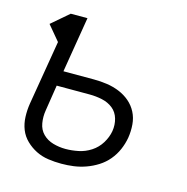

<svg xmlns="http://www.w3.org/2000/svg" viewBox="-84 -600 669 688"><g transform="rotate(15 250.0 -256.0)"><path d="M202 8Q177 8 153 4.5Q129 1 108 -9.5Q87 -20 70 -36.5Q53 -53 44.5 -74.5Q36 -96 35 -121Q34 -146 38 -171L78 -410L32 -465L96 -520H158L124 -314H237Q262 -314 286 -310.5Q310 -307 332 -298Q354 -289 371.5 -274Q389 -259 399.5 -238.5Q410 -218 412 -193.5Q414 -169 410 -144Q406 -121 396.5 -99Q387 -77 371.5 -58.5Q356 -40 335.5 -27Q315 -14 292.5 -6Q270 2 247.5 5Q225 8 202 8ZM203 -47Q226 -47 250.5 -52Q275 -57 296.5 -71Q318 -85 331.5 -107Q345 -129 349 -152Q353 -176 346.5 -198.5Q340 -221 323 -234.5Q306 -248 283 -253Q260 -258 236 -258H114L99 -162Q95 -138 99 -114.5Q103 -91 118.5 -75.5Q134 -60 156.5 -53.5Q179 -47 203 -47Z"/></g></svg>

Font: Iosevka SS18 Light
Style: Italic
Weight: 300
Italic angle: -9°
Monospace: yes
Designer: Belleve Invis
Foundry: Belleve Invis
Version: Version 25.1.1; ttfautohint (v1.8.4)